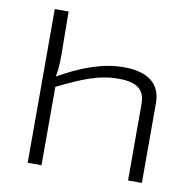

<svg xmlns="http://www.w3.org/2000/svg" viewBox="-78 -780 878 861"><g transform="rotate(10 360.5 -350.0)"><path d="M454 -497C358 -497 263 -461 160 -403C166 -430 168 -463 168 -499L166 -700H103V0H166V-357C278 -412 352 -442 438 -442C522 -442 560 -416 560 -347V0H623V-364C623 -451 564 -497 454 -497Z"/></g></svg>

Font: Exo 2 Light Expanded
Style: Regular
Weight: 300
Width: 7
Designer: Natanael Gama
Version: Version 1.001;PS 001.001;hotconv 1.0.70;makeotf.lib2.5.58329